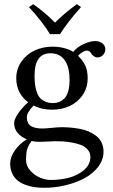

<svg xmlns="http://www.w3.org/2000/svg" viewBox="-20 -664 544 922"><path d="M146 -301.8Q146 -280.8 147.5 -264.4Q148.9 -248 154.3 -229Q159.7 -210 168.9 -197.8Q178.2 -185.5 195.1 -177.2Q211.9 -168.9 234.9 -168.9Q249.5 -168.9 262.2 -173.6Q274.9 -178.2 287.4 -189.5Q299.8 -200.7 306.9 -223.6Q314 -246.6 314 -279.8Q314 -342.3 290.5 -375.2Q267.1 -408.2 222.2 -408.2Q146 -408.2 146 -301.8ZM131.8 13.2Q114.7 35.6 109.9 54.4Q105 73.2 105 103Q105 133.3 126.5 156.5Q147.9 179.7 174.3 189.9Q200.7 200.2 223.1 200.2Q270 200.2 311.8 189.2Q353.5 178.2 383.8 152.1Q414.1 126 414.1 88.9Q414.1 69.3 401.1 54.7Q388.2 40 370.1 32.7Q352.1 25.4 326.7 20.8Q301.3 16.1 282.7 15.1Q264.2 14.2 243.2 14.2Q236.8 14.2 211.7 15.6Q186.5 17.1 169.9 17.1Q149.4 17.1 131.8 13.2ZM28.8 121.1Q28.8 91.8 50.5 59.6Q72.3 27.3 108.9 4.9Q81.5 -5.9 64.7 -25.6Q47.9 -45.4 47.9 -73.2Q47.9 -91.3 67.4 -119.6Q86.9 -147.9 115.2 -172.9Q58.1 -216.3 58.1 -288.1Q58.1 -333.5 83.3 -368.9Q108.4 -404.3 147.5 -422.1Q186.5 -439.9 231 -439.9Q290 -439.9 332 -415Q350.1 -438 381.8 -452.4Q413.6 -466.8 437 -466.8Q458 -466.8 471.9 -455.6Q485.8 -444.3 485.8 -428.2Q485.8 -411.1 474.6 -399.7Q463.4 -388.2 448.2 -388.2Q438.5 -388.2 429.4 -395Q420.4 -401.9 417 -409.2Q409.2 -420.9 397 -420.9Q387.7 -420.9 374 -412.4Q360.4 -403.8 355 -396Q378.9 -372.1 389.9 -348.1Q400.9 -324.2 400.9 -289.1Q400.9 -241.7 376.2 -206.5Q351.6 -171.4 313.2 -154.3Q274.9 -137.2 230 -137.2Q180.2 -137.2 141.1 -157.2Q108.9 -123.5 108.9 -101.1Q108.9 -71.8 127.9 -59.3Q147 -46.9 184.1 -46.9Q197.3 -46.9 228 -50Q258.8 -53.2 274.9 -53.2Q296.4 -53.2 316.7 -51.5Q336.9 -49.8 361.1 -45.7Q385.3 -41.5 404.8 -33Q424.3 -24.4 441.2 -12Q458 0.5 467.5 20Q477.1 39.6 477.1 64Q477.1 103 451.9 136.5Q426.8 169.9 386 191.7Q345.2 213.4 294.9 225.6Q244.6 237.8 192.9 237.8Q167.5 237.8 145 234.6Q122.6 231.4 100.8 223.1Q79.1 214.8 63.5 201.9Q47.9 189 38.3 168.2Q28.8 147.5 28.8 121.1ZM268.1 -500H220.2Q182.6 -561 119.1 -629.9L139.2 -644Q195.3 -605.5 244.1 -555.2Q286.6 -598.6 349.1 -644L369.1 -629.9Q304.7 -558.1 268.1 -500Z"/></svg>

Font: Common Serif News
Style: Regular
Weight: 450
Designer: Philipp H. Poll, Khaled Hosny
Foundry: Stefan Peev, Context Ltd.
Version: Version 1.026